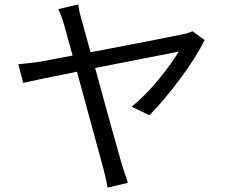

<svg xmlns="http://www.w3.org/2000/svg" viewBox="-20 -814 1040 878"><path d="M916 -631Q877 -552 802.5 -452Q728 -352 663 -287L582 -326Q646 -378 706.5 -452Q767 -526 797 -578L415 -503Q501 -187 539 -56Q551 -19 565 22L472 44Q466 7 454 -38L332 -486Q147 -449 86 -435L64 -520Q113 -525 164 -532L312 -560L274 -697Q259 -750 246 -772L338 -794Q341 -763 355 -717L394 -575Q704 -634 815 -657Q840 -662 860 -671Z"/></svg>

Font: Gothic Nguyen
Style: Regular
Weight: 400
Designer: MORI Takayuki
Version: Version 1.220;July 21, 2023;FontCreator 14.0.0.2814 64-bit